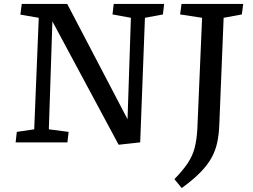

<svg xmlns="http://www.w3.org/2000/svg" viewBox="-20 -720 1280 971"><path d="M625 -117 642 -630 549 -647 555 -700H810L804 -647L713 -630L689 0L580 12L245 -612L227 -66L327 -53L321 0H59L65 -53L153 -66L176 -630L83 -646L90 -700H320ZM1002 -630 891 -647 898 -700H1210L1203 -647L1111 -630L1089 -88Q1087 -39 1078.5 1Q1070 41 1050 77.5Q1030 114 993.5 151.5Q957 189 899 231L862 186Q905 142 929.5 105Q954 68 964.5 27.5Q975 -13 978 -68Z"/></svg>

Font: Literata 7pt Medium
Style: Italic
Weight: 500
Italic angle: -2°
Designer: Latin by Veronika Burian and Jose Scaglione. Greek by Irene Vlachou. Cyrillic by Vera Evstafieva
Foundry: TypeTogether
Version: Version 3.002